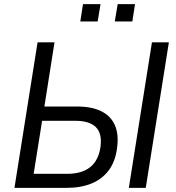

<svg xmlns="http://www.w3.org/2000/svg" viewBox="-20 -910 854 930"><path d="M50 0 162 -705H244L195 -394H354Q425 -394 471 -371Q517 -348 536.5 -303.5Q556 -259 547 -193Q539 -129 507.5 -86Q476 -43 424 -21.5Q372 0 302 0ZM143 -68H305Q377 -68 417.5 -101Q458 -134 467 -200Q475 -264 444 -294.5Q413 -325 343 -325H184ZM604 0 716 -705H798L686 0ZM536 -806 550 -890H634L621 -806ZM369 -806 382 -890H467L453 -806Z"/></svg>

Font: Nunito Sans 10pt SemiCondensed
Style: Italic
Weight: 400
Width: 4
Italic angle: -9°
Designer: Vernon Adams
Foundry: Vernon Adams
Version: Version 3.101;gftools[0.9.27]